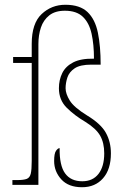

<svg xmlns="http://www.w3.org/2000/svg" viewBox="-20 -775 527 805"><path d="M324 10Q267 10 237 -23Q207 -56 207 -100Q207 -132 215 -143Q223 -154 230 -154Q229 -81 253 -48Q277 -15 325 -15Q369 -15 393 -46Q417 -77 417 -132Q417 -176 400 -206Q383 -236 338 -264Q292 -291 259.5 -323.5Q227 -356 227 -405Q227 -440 241 -468.5Q255 -497 287 -513.5Q319 -530 374 -529Q374 -588 364 -633.5Q354 -679 327.5 -704.5Q301 -730 252 -730Q211 -730 186.5 -710.5Q162 -691 151.5 -659.5Q141 -628 141 -590V0H32V-20H52Q79 -20 92 -25Q105 -30 109 -47Q113 -64 113 -100V-511H35V-536H113V-591Q113 -677 154.5 -716Q196 -755 254 -755Q315 -755 347 -724.5Q379 -694 390.5 -637.5Q402 -581 402 -504H363Q316 -504 293 -488.5Q270 -473 262.5 -450Q255 -427 255 -405Q255 -382 272.5 -353.5Q290 -325 345 -291Q403 -256 424 -218Q445 -180 445 -132Q445 -65 412 -27.5Q379 10 324 10Z"/></svg>

Font: Noto Serif Thai Condensed Thin
Style: Regular
Weight: 100
Width: 3
Designer: Monotype Design Team
Foundry: Monotype Imaging Inc.
Version: Version 2.001; ttfautohint (v1.8.4.7-5d5b)